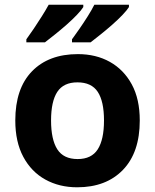

<svg xmlns="http://www.w3.org/2000/svg" viewBox="-20 -786 659 816"><path d="M574 -274Q574 -138 502.5 -64Q431 10 308 10Q232 10 172.5 -23Q113 -56 79 -119.5Q45 -183 45 -274Q45 -410 116 -483Q187 -556 311 -556Q388 -556 447 -523Q506 -490 540 -427.5Q574 -365 574 -274ZM197 -274Q197 -193 223.5 -151.5Q250 -110 310 -110Q369 -110 395.5 -151.5Q422 -193 422 -274Q422 -355 395.5 -395.5Q369 -436 309 -436Q250 -436 223.5 -395.5Q197 -355 197 -274ZM528 -756Q520 -743 501 -723Q482 -703 457 -681Q432 -659 407.5 -639.5Q383 -620 365 -606H286V-619Q300 -638 318 -664Q336 -690 353 -717Q370 -744 381 -766H528ZM334 -756Q326 -743 307 -723Q288 -703 263 -681Q238 -659 213.5 -639.5Q189 -620 171 -606H92V-619Q106 -638 123.5 -664Q141 -690 158 -717Q175 -744 187 -766H334Z"/></svg>

Font: Noto Sans Hanifi Rohingya
Style: Bold
Weight: 700
Designer: Monotype Design Team and DaltonMaag
Foundry: Google LLC
Version: Version 2.102; ttfautohint (v1.8.4.7-5d5b)